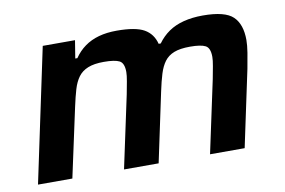

<svg xmlns="http://www.w3.org/2000/svg" viewBox="-61 -620 1071 721"><g transform="rotate(-10 474.5 -259.0)"><path d="M30 0 138 -510H261L250 -442H258Q275 -467 298.5 -484Q322 -501 352.5 -509.5Q383 -518 421 -518Q493 -518 525.5 -499.5Q558 -481 568 -442H576Q594 -467 618.5 -484Q643 -501 676 -509.5Q709 -518 749 -518Q834 -518 864.5 -488.5Q895 -459 895 -399Q895 -379 890.5 -351Q886 -323 880 -292L818 0H686L745 -276Q750 -302 754 -324Q758 -346 758 -359Q758 -393 740.5 -402Q723 -411 682 -411Q644 -411 621 -402Q598 -393 584.5 -375Q571 -357 562.5 -329.5Q554 -302 546 -264L490 0H358L417 -276Q422 -302 426 -324Q430 -346 430 -359Q430 -393 412.5 -402Q395 -411 353 -411Q316 -411 292.5 -401.5Q269 -392 255.5 -373.5Q242 -355 234 -328Q226 -301 218 -264L161 0Z"/></g></svg>

Font: Saira SemiExpanded SemiBold
Style: Italic
Weight: 600
Width: 6
Italic angle: -12°
Designer: Hector Gatti with collaboration of the Omnibus-Type team
Foundry: Omnibus-Type
Version: Version 1.101